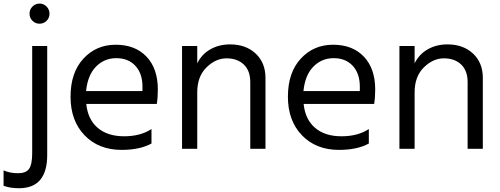

<svg xmlns="http://www.w3.org/2000/svg" viewBox="-90 -798 2764 1061"><path d="M-70.3 143.6Q-35.2 159.2 9.3 159.2Q53.7 159.2 70.8 134.8Q87.9 110.4 87.9 47.9V-543.9H170.9V58.6Q170.9 242.2 14.6 242.2Q-34.2 242.2 -70.3 228.5ZM89.4 -683.1Q73.2 -699.2 73.2 -722.7Q73.2 -746.1 89.8 -762.2Q106.4 -778.3 128.9 -778.3Q151.4 -778.3 167.5 -761.7Q183.6 -745.1 183.6 -722.2Q183.6 -699.2 167.5 -683.1Q151.4 -667 128.4 -667Q105.5 -667 89.4 -683.1Z M782.2 -303.7Q782.2 -258.8 776.4 -223.6H386.7Q395.5 -137.7 450.2 -91.3Q504.9 -44.9 595.7 -44.9Q686.5 -44.9 747.1 -85V-4.9Q682.6 30.3 582 30.3Q455.1 30.3 377.4 -50.3Q299.8 -130.9 299.8 -263.7Q299.8 -396.5 370.6 -473.6Q441.4 -550.8 549.3 -550.8Q657.2 -550.8 719.7 -484.9Q782.2 -418.9 782.2 -303.7ZM385.7 -294.9H697.3V-319.3Q697.3 -391.6 658.2 -434.1Q619.1 -476.6 552.7 -476.6Q486.3 -476.6 440.4 -429.7Q394.5 -382.8 385.7 -294.9Z M916 24.4V-543.9H1000V-448.2Q1025.4 -499 1073.2 -525.9Q1121.1 -552.7 1181.6 -552.7Q1268.6 -552.7 1322.8 -502Q1377 -451.2 1377 -368.2V24.4H1293V-344.7Q1293 -407.2 1257.3 -441.4Q1221.7 -475.6 1161.6 -475.6Q1101.6 -475.6 1050.8 -425.3Q1000 -375 1000 -288.1V24.4Z M1983.4 -303.7Q1983.4 -258.8 1977.5 -223.6H1587.9Q1596.7 -137.7 1651.4 -91.3Q1706.1 -44.9 1796.9 -44.9Q1887.7 -44.9 1948.2 -85V-4.9Q1883.8 30.3 1783.2 30.3Q1656.2 30.3 1578.6 -50.3Q1501 -130.9 1501 -263.7Q1501 -396.5 1571.8 -473.6Q1642.6 -550.8 1750.5 -550.8Q1858.4 -550.8 1920.9 -484.9Q1983.4 -418.9 1983.4 -303.7ZM1586.9 -294.9H1898.4V-319.3Q1898.4 -391.6 1859.4 -434.1Q1820.3 -476.6 1753.9 -476.6Q1687.5 -476.6 1641.6 -429.7Q1595.7 -382.8 1586.9 -294.9Z M2117.2 24.4V-543.9H2201.2V-448.2Q2226.6 -499 2274.4 -525.9Q2322.3 -552.7 2382.8 -552.7Q2469.7 -552.7 2523.9 -502Q2578.1 -451.2 2578.1 -368.2V24.4H2494.1V-344.7Q2494.1 -407.2 2458.5 -441.4Q2422.9 -475.6 2362.8 -475.6Q2302.7 -475.6 2252 -425.3Q2201.2 -375 2201.2 -288.1V24.4Z"/></svg>

Font: GenEi M Gothic v2 Regular
Style: Regular
Weight: 400
Version: Version 2.0